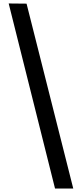

<svg xmlns="http://www.w3.org/2000/svg" viewBox="-20 -849 459 1106"><path d="M30 -829 297 237H402L133 -828Z"/></svg>

Font: GenEiGothic-pro-Regular
Style: Bold
Weight: 700
Designer: Ryoko NISHIZUKA (kana & ideographs); Paul D. Hunt (Latin, Greek & Cyrillic); Wenlong ZHANG (bopomofo); Sandoll Communica
Foundry: Adobe Systems Incorporated; o_tamon
Version: Version 1.000.140830